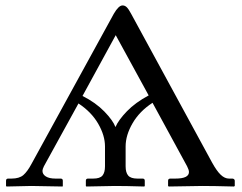

<svg xmlns="http://www.w3.org/2000/svg" viewBox="-20 -678 881 700"><path d="M522 -330.1 401.9 -549.8 280.8 -328.1Q328.6 -304.2 360.4 -271.5Q392.1 -238.8 400.9 -214.8Q412.1 -240.7 442.9 -272.5Q473.6 -304.2 522 -330.1ZM438 -71.8Q438 -48.8 447.5 -37.8Q457 -26.9 481 -26.9H500Q507.8 -26.9 507.8 -19V0L505.9 2Q438 0 398.9 0L294.9 2L293 0V-19Q293 -26.9 300.8 -26.9H319.8Q344.2 -26.9 353.5 -37.8Q362.8 -48.8 362.8 -71.8V-144Q362.8 -184.1 337.9 -227.1Q313 -270 266.1 -300.8L140.1 -71.8Q134.8 -61 134.8 -55.2Q134.8 -42.5 147.2 -34.7Q159.7 -26.9 182.1 -26.9H201.2Q209 -26.9 209 -19V0L208 2Q118.2 0 94.2 0L3.9 2L2 0V-19Q2 -26.9 9.8 -26.9H22Q50.3 -26.9 65.2 -39.8Q80.1 -52.7 95.2 -81.1L395 -627.9Q412.6 -658.2 426.8 -658.2Q435.5 -658.2 442.4 -651.4Q449.2 -644.5 458 -627.9L752.9 -85.9Q770 -54.7 784.7 -40.8Q799.3 -26.9 814.9 -26.9H827.1Q830.6 -26.9 833.3 -24.7Q835.9 -22.5 835.9 -19V0L833 2Q756.8 0 717.8 0L595.2 2L592.8 0V-19Q592.8 -26.9 601.1 -26.9H619.1Q668.9 -26.9 668.9 -50.8Q668.9 -58.6 662.1 -71.8L536.1 -303.2Q488.8 -272.5 463.4 -228.8Q438 -185.1 438 -144Z"/></svg>

Font: Linux Biolinum G
Style: Regular
Weight: 400
Designer: Philipp H. Poll
Foundry: Philipp H. Poll
Version: Version 1.1.0 ; ttfautohint (v1.6)